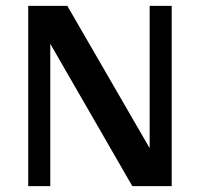

<svg xmlns="http://www.w3.org/2000/svg" viewBox="-20 -633 680 653"><path d="M564 -613V0H430L151 -484V0H76V-613H209L489 -129V-613Z"/></svg>

Font: Arya
Style: Bold
Weight: 700
Designer: Eduardo Rodriguez Tunni, Modular Infotech
Foundry: Eduardo Rodriguez Tunni, Modular Infotech
Version: Version 1.002